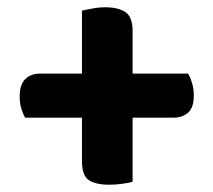

<svg xmlns="http://www.w3.org/2000/svg" viewBox="-20 -553 586 527"><path d="M344 -351H496Q502 -342 507 -325.5Q512 -309 512 -291Q512 -258 496.5 -244Q481 -230 456 -230H344V-54Q334 -51 315.5 -48.5Q297 -46 280 -46Q243 -46 224 -58.5Q205 -71 205 -111V-230H49Q43 -240 38.5 -255Q34 -270 34 -288Q34 -321 49.5 -336Q65 -351 90 -351H205V-524Q215 -526 233 -529.5Q251 -533 269 -533Q304 -533 324 -520Q344 -507 344 -467Z"/></svg>

Font: Baloo Thambi 2
Style: Bold
Weight: 700
Designer: Aadarsh Rajan and Ek Type
Foundry: Ek Type
Version: Version 1.640;hotconv 1.0.111;makeotfexe 2.5.65597; ttfautoh